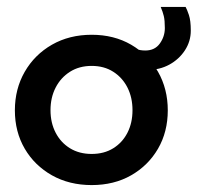

<svg xmlns="http://www.w3.org/2000/svg" viewBox="-20 -523 572 555"><path d="M245 12Q180.5 12 130.2 -16.2Q80 -44.5 51.5 -93.2Q23 -142 23 -204Q23 -266 51.5 -315.5Q80 -365 130.2 -393.8Q180.5 -422.5 245 -422.5Q309.5 -422.5 359 -393.8Q408.5 -365 436.8 -315.5Q465 -266 465 -204Q465 -142 436.8 -93.2Q408.5 -44.5 359 -16.2Q309.5 12 245 12ZM245 -78Q281 -78 307.5 -94.5Q334 -111 348.5 -139.5Q363 -168 363 -204.5Q363 -241 348.5 -269.8Q334 -298.5 307.5 -315.5Q281 -332.5 245 -332.5Q209 -332.5 182.2 -315.5Q155.5 -298.5 140.8 -269.8Q126 -241 126 -204.5Q126 -168 140.8 -139.5Q155.5 -111 182.2 -94.5Q209 -78 245 -78ZM408 -321Q392 -321 379 -325.2Q366 -329.5 354.5 -336V-392.5Q362 -386 373.5 -381.5Q385 -377 400 -377Q427.5 -377 442 -397.2Q456.5 -417.5 456.5 -442Q456.5 -464 453.5 -476.5Q450.5 -489 444.5 -503H516.5Q520.5 -496 526 -479.8Q531.5 -463.5 531.5 -434.5Q531.5 -403.5 514.5 -377.5Q497.5 -351.5 469.5 -336.2Q441.5 -321 408 -321Z"/></svg>

Font: League Spartan Thin Medium
Style: Regular
Weight: 500
Version: Version 2.002